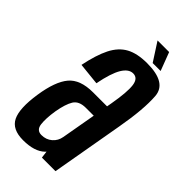

<svg xmlns="http://www.w3.org/2000/svg" viewBox="-231 -759 820 820"><g transform="rotate(45 178.5 -349.0)"><path d="M201.5 0 197.5 -32Q195.5 -29.5 193 -27Q160.5 4.5 92 4.5Q26 4.5 5 -38.2Q-16 -81 -1.5 -176.5Q12.5 -269 47 -310.2Q81.5 -351.5 159 -351.5H243.5L247.5 -373.5Q262 -456 257 -493Q252 -530 223 -530Q196.5 -530 176.2 -496.5Q156 -463 141.5 -389L41 -399.5Q56 -473 78.5 -517.8Q101 -562.5 138 -582.8Q175 -603 234.5 -603Q352.5 -603 358 -528.2Q363.5 -453.5 341 -327.5L283.5 0ZM204 -127 231.5 -283H184Q143 -283 127.2 -257.5Q111.5 -232 102.5 -180Q94.5 -129.5 98.5 -98Q102.5 -66.5 132 -66.5Q160 -66.5 179.8 -83.5Q199.5 -100.5 204 -127ZM250.5 -620 197 -703H267L298.5 -620Z"/></g></svg>

Font: Anybody Condensed Medium
Style: Italic
Weight: 500
Width: 3
Italic angle: -10°
Designer: Tyler Finck
Foundry: Etcetera Type Company
Version: Version 1.010; ttfautohint (v1.8.3) -l 8 -r 50 -G 200 -x 14 